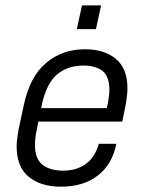

<svg xmlns="http://www.w3.org/2000/svg" viewBox="-20 -700 544 726"><path d="M461.9 -366.2Q461.9 -339.8 454.1 -297.9L442.4 -240.2H125L119.1 -209Q112.3 -180.7 112.3 -151.4Q112.3 -99.6 140.6 -77.1Q168.9 -54.7 218.8 -54.7Q270.5 -54.7 305.7 -81.1Q339.8 -106.4 353.5 -156.2H419.9Q404.3 -78.1 349.6 -36.1Q295.9 5.9 210 5.9Q134.8 5.9 88.9 -31.2Q43 -68.4 43 -146.5Q43 -170.9 50.8 -212.9L69.3 -299.8Q92.8 -411.1 154.3 -461.9Q214.8 -513.7 300.8 -513.7Q375 -513.7 418 -477.5Q461.9 -441.4 461.9 -366.2ZM393.6 -361.3Q393.6 -409.2 368.2 -431.6Q341.8 -452.1 294.9 -452.1Q236.3 -452.1 196.3 -418.9Q155.3 -384.8 137.7 -301.8L135.7 -291H383.8L387.7 -308.6Q393.6 -339.8 393.6 -361.3ZM290 -679.7H362.3L342.8 -589.8H270.5Z"/></svg>

Font: Dinish
Style: Italic
Weight: 400
Italic angle: -12°
Designer: Bert Driehuis
Foundry: Playbeing
Version: Version 3.002; git-62d0f29-release